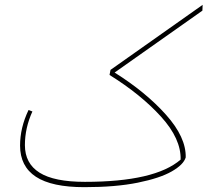

<svg xmlns="http://www.w3.org/2000/svg" viewBox="-20 -762 908 794"><path d="M817 -718 454 -462Q583 -381 666.5 -287.5Q750 -194 748 -111Q739 -81 690 -53Q641 -25 549.5 -6.5Q458 12 329 12Q194 12 128.5 -31Q63 -74 63 -160Q63 -234 98 -307L114 -301Q83 -233 83 -162Q83 -86 143.5 -48Q204 -10 331 -10Q621 -10 727 -102Q729 -188 646 -279.5Q563 -371 433 -452L437 -473L818 -742Z"/></svg>

Font: FiraGO Thin
Style: Italic
Weight: 100
Italic angle: -8°
Designer: bBox Type GmbH
Foundry: bBox Type GmbH
Version: Version 1.001